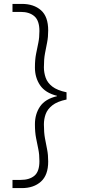

<svg xmlns="http://www.w3.org/2000/svg" viewBox="-20 -831 440 984"><path d="M92 133H44V91H86Q131 91 156.5 69.5Q182 48 182 -5Q182 -39 176.5 -66Q171 -93 165 -123Q159 -153 159 -194Q159 -247 185.5 -285.5Q212 -324 272 -338V-340Q212 -355 185.5 -394Q159 -433 159 -485Q159 -526 165 -555.5Q171 -585 176.5 -612Q182 -639 182 -672Q182 -725 156.5 -747.5Q131 -770 86 -770H44V-811H92Q153 -811 190 -778.5Q227 -746 227 -675Q227 -641 221.5 -613.5Q216 -586 210.5 -557Q205 -528 205 -486Q205 -459 214 -433Q223 -407 248 -387.5Q273 -368 321 -358V-321Q273 -311 248 -291Q223 -271 214 -246Q205 -221 205 -193Q205 -152 210.5 -122Q216 -92 221.5 -65Q227 -38 227 -3Q227 66 190 99.5Q153 133 92 133Z"/></svg>

Font: DM Sans 12pt ExtraLight
Style: Regular
Weight: 250
Version: Version 4.004;gftools[0.9.30]